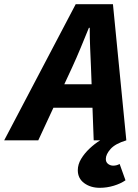

<svg xmlns="http://www.w3.org/2000/svg" viewBox="-84 -671 659 918"><path d="M393 227Q349 227 318.5 204.5Q288 182 288 143Q288 115 304 88.5Q320 62 344.5 39Q369 16 395 0H364L351 -349Q349 -396 347 -442Q345 -488 345 -538H341Q321 -489 302 -443Q283 -397 261 -349L99 0H-64L278 -651H456L520 0Q467 16 444.5 41.5Q422 67 422 89Q422 105 433 113Q444 121 457 121Q474 121 488 113L516 191Q493 207 460 217Q427 227 393 227ZM109 -156 136 -268H436L410 -156Z"/></svg>

Font: Source Sans 3 ExtraBold
Style: Italic
Weight: 800
Italic angle: -11°
Version: Version 3.052;hotconv 1.1.0;makeotfexe 2.6.0